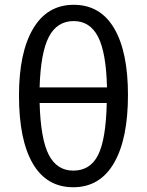

<svg xmlns="http://www.w3.org/2000/svg" viewBox="-20 -768 611 800"><path d="M287.1 -748Q397.9 -748 455.6 -650.1Q513.2 -552.2 513.2 -372.1Q513.2 -188.5 454.6 -88.1Q396 12.2 285.2 12.2Q174.3 12.2 116.7 -86.4Q59.1 -185.1 59.1 -370.1Q59.1 -548.8 117.9 -648.4Q176.8 -748 287.1 -748ZM287.1 -680.2Q217.8 -680.2 183.6 -614.5Q149.4 -548.8 145 -403.8H425.8Q422.4 -548.8 388.7 -614.5Q355 -680.2 287.1 -680.2ZM285.2 -57.1Q356 -57.1 388.7 -122.1Q421.4 -187 424.8 -338.9H145Q149.4 -188.5 183.3 -122.8Q217.3 -57.1 285.2 -57.1Z"/></svg>

Font: Fira Sans Book
Style: Regular
Weight: 350
Designer: Carrois Corporate & Edenspiekermann AG
Foundry: Carrois Corporate GbR & Edenspiekermann AG
Version: Version 4.203;PS 004.203;hotconv 1.0.88;makeotf.lib2.5.64775